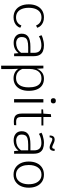

<svg xmlns="http://www.w3.org/2000/svg" viewBox="1198 -1991 1027 3463"><g transform="rotate(90 1711.5 -259.5)"><path d="M292.5 9.8Q220.2 9.8 167.7 -23.7Q115.2 -57.1 86.7 -118.9Q58.1 -180.7 58.1 -264.6Q58.1 -349.1 86.7 -410.4Q115.2 -471.7 167.7 -505.1Q220.2 -538.6 292.5 -538.6Q342.8 -538.6 381.3 -522.7Q419.9 -506.8 445.3 -479.5Q470.7 -452.1 481 -417L444.8 -398.9H437.5Q422.4 -441.9 384.5 -468Q346.7 -494.1 293.5 -494.1Q238.3 -494.1 199.7 -466.3Q161.1 -438.5 140.9 -387Q120.6 -335.4 120.6 -264.6Q120.6 -193.8 140.9 -142.3Q161.1 -90.8 199.7 -63Q238.3 -35.2 293.5 -35.2Q346.2 -35.2 384.3 -60.8Q422.4 -86.4 437.5 -129.4H445.8L481 -111.8Q471.2 -77.1 445.8 -49.8Q420.4 -22.5 381.6 -6.3Q342.8 9.8 292.5 9.8Z M751 7.8Q678.2 7.8 632.8 -30Q587.4 -67.9 587.4 -137.7Q587.4 -176.3 600.6 -205.6Q613.8 -234.9 641.8 -254.6Q669.9 -274.4 714.4 -284.4Q758.8 -294.4 821.3 -294.4H932.6V-361.8Q932.6 -427.2 898.9 -460Q865.2 -492.7 798.3 -492.7Q758.8 -492.7 714.6 -481.7Q670.4 -470.7 634.8 -448.2L614.3 -493.7Q635.7 -506.8 666.7 -516.8Q697.8 -526.9 731.9 -532.7Q766.1 -538.6 797.9 -538.6Q856.4 -538.6 900.4 -521.2Q944.3 -503.9 968.8 -463.4Q993.2 -422.9 993.2 -353.5V-0.5H945.8L938.5 -80.1Q909.7 -43.9 878.4 -24.9Q847.2 -5.9 814.9 1Q782.7 7.8 751 7.8ZM756.8 -37.1Q805.7 -37.1 849.6 -55.9Q893.6 -74.7 932.6 -126.5V-254.4H830.6Q755.4 -254.4 715.8 -241Q676.3 -227.5 662.1 -201.7Q647.9 -175.8 647.9 -137.7Q647.9 -84.5 680.2 -60.8Q712.4 -37.1 756.8 -37.1Z M1164.6 233.9V-528.3H1213.4L1219.7 -408.7Q1240.2 -466.3 1284.9 -502.4Q1329.6 -538.6 1399.4 -538.6Q1468.8 -538.6 1517.8 -506.3Q1566.9 -474.1 1592.5 -412.6Q1618.2 -351.1 1618.2 -262.7Q1618.2 -178.7 1590.1 -117.7Q1562 -56.6 1511.2 -23.4Q1460.4 9.8 1392.1 9.8Q1334.5 9.8 1290.5 -12.9Q1246.6 -35.6 1221.2 -78.1L1225.6 43.5V231.4ZM1389.2 -35.2Q1430.2 -35.2 1461.2 -50.5Q1492.2 -65.9 1513.2 -95.2Q1534.2 -124.5 1544.9 -167Q1555.7 -209.5 1555.7 -263.2Q1555.7 -336.9 1538.3 -388.4Q1521 -439.9 1485.1 -466.8Q1449.2 -493.7 1394.5 -493.7Q1332.5 -493.7 1295.2 -464.4Q1257.8 -435.1 1240.5 -385.5Q1223.1 -335.9 1223.1 -274.9V-149.4Q1242.7 -97.2 1283.2 -66.2Q1323.7 -35.2 1389.2 -35.2Z M1767.6 0V-528.3H1828.6V0ZM1797.9 -662.6Q1774.4 -662.6 1762.7 -674.3Q1751 -686 1751 -708Q1751 -730 1762.7 -741.5Q1774.4 -752.9 1797.9 -752.9Q1821.3 -752.9 1833 -741.5Q1844.7 -730 1844.7 -708Q1844.7 -686 1833 -674.3Q1821.3 -662.6 1797.9 -662.6Z M2171.4 4.4Q2134.8 4.4 2107.7 -3.2Q2080.6 -10.7 2063.2 -27.1Q2045.9 -43.5 2037.1 -70.6Q2028.3 -97.7 2028.3 -137.2V-492.7H1953.1V-523.4L2029.8 -528.3L2039.1 -663.6L2089.8 -668.5V-528.3H2243.2V-493.2H2089.8V-140.1Q2089.8 -98.6 2098.1 -76.4Q2106.4 -54.2 2125.2 -45.9Q2144 -37.6 2174.8 -37.1Q2196.3 -37.1 2213.9 -38.1Q2231.4 -39.1 2238.3 -39.1L2236.8 0.5Q2228 1.5 2212.6 2.9Q2197.3 4.4 2171.4 4.4Z M2510.3 7.8Q2437.5 7.8 2392.1 -30Q2346.7 -67.9 2346.7 -137.7Q2346.7 -176.3 2359.9 -205.6Q2373 -234.9 2401.1 -254.6Q2429.2 -274.4 2473.6 -284.4Q2518.1 -294.4 2580.6 -294.4H2691.9V-361.8Q2691.9 -427.2 2658.2 -460Q2624.5 -492.7 2557.6 -492.7Q2518.1 -492.7 2473.9 -481.7Q2429.7 -470.7 2394 -448.2L2373.5 -493.7Q2395 -506.8 2426 -516.8Q2457 -526.9 2491.2 -532.7Q2525.4 -538.6 2557.1 -538.6Q2615.7 -538.6 2659.7 -521.2Q2703.6 -503.9 2728 -463.4Q2752.4 -422.9 2752.4 -353.5V-0.5H2705.1L2697.8 -80.1Q2668.9 -43.9 2637.7 -24.9Q2606.4 -5.9 2574.2 1Q2542 7.8 2510.3 7.8ZM2516.1 -37.1Q2564.9 -37.1 2608.9 -55.9Q2652.8 -74.7 2691.9 -126.5V-254.4H2589.8Q2514.6 -254.4 2475.1 -241Q2435.5 -227.5 2421.4 -201.7Q2407.2 -175.8 2407.2 -137.7Q2407.2 -84.5 2439.5 -60.8Q2471.7 -37.1 2516.1 -37.1ZM2423.8 -641.1Q2423.8 -668.5 2429.7 -685.8Q2435.5 -703.1 2445.6 -713.1Q2455.6 -723.1 2468.3 -727.5Q2481 -731.9 2494.6 -731.9Q2522.5 -731.9 2548.8 -720.9Q2575.2 -710 2597.7 -699Q2620.1 -688 2635.7 -688Q2648.9 -688 2656 -697.8Q2663.1 -707.5 2665.5 -731.4H2701.7Q2701.7 -704.1 2696 -686.5Q2690.4 -668.9 2681.6 -658.9Q2672.9 -648.9 2661.6 -645Q2650.4 -641.1 2639.2 -641.1Q2614.3 -641.1 2586.7 -653.3Q2559.1 -665.5 2533.7 -677.7Q2508.3 -689.9 2489.3 -689.9Q2476.1 -689.9 2467.8 -678Q2459.5 -666 2457.5 -641.1Z M3129.9 9.8Q3057.1 9.8 3004.2 -25.4Q2951.2 -60.5 2922.4 -122.3Q2893.6 -184.1 2893.6 -264.2Q2893.6 -347.7 2922.1 -409.2Q2950.7 -470.7 3003.7 -504.6Q3056.6 -538.6 3129.9 -538.6Q3202.6 -538.6 3255.4 -504.6Q3308.1 -470.7 3336.7 -409.2Q3365.2 -347.7 3365.2 -264.2Q3365.2 -184.1 3336.7 -122.3Q3308.1 -60.5 3255.4 -25.4Q3202.6 9.8 3129.9 9.8ZM3129.9 -34.7Q3184.6 -34.7 3223.4 -64.5Q3262.2 -94.2 3282.7 -146Q3303.2 -197.8 3303.2 -263.2Q3303.2 -332.5 3282.7 -384.5Q3262.2 -436.5 3223.4 -465.3Q3184.6 -494.1 3129.9 -494.1Q3046.9 -494.1 3001.5 -430.9Q2956.1 -367.7 2956.1 -263.7Q2956.1 -197.8 2976.6 -146Q2997.1 -94.2 3035.9 -64.5Q3074.7 -34.7 3129.9 -34.7Z"/></g></svg>

Font: Comme ExtraLight
Style: Regular
Weight: 250
Version: Version 1.000;gftools[0.9.27]